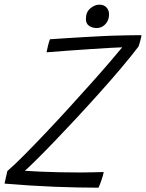

<svg xmlns="http://www.w3.org/2000/svg" viewBox="-32 -820 644 846"><path d="M402 7Q313.5 7 210 3Q106.5 -1 -12 -11Q-10.5 -17.5 -8.2 -28Q-6 -38.5 -3.5 -49.2Q-1 -60 0.5 -66.5Q32 -93.5 76 -138Q120 -182.5 170.8 -236Q221.5 -289.5 272.8 -345.8Q324 -402 370.5 -454Q417 -506 452.5 -547.5Q488 -589 506.5 -611.5Q493 -611.5 455.8 -609.2Q418.5 -607 369 -603.8Q319.5 -600.5 267.8 -596.8Q216 -593 173 -589.5Q174 -594 175.8 -602Q177.5 -610 179.5 -618.5Q181.5 -627.5 184 -635Q186.5 -642.5 188 -647Q224.5 -649.5 263.8 -652Q303 -654.5 343 -656.8Q383 -659 421.5 -661Q460 -663 494 -663.5Q500.5 -664 520.2 -664.2Q540 -664.5 561.2 -664.8Q582.5 -665 591.5 -665Q591 -661.5 589.8 -655Q588.5 -648.5 587 -643.5Q584.5 -634.5 582.2 -626.8Q580 -619 578 -614.5Q544 -570 498.5 -516.2Q453 -462.5 402 -405.8Q351 -349 300.5 -294.8Q250 -240.5 205 -193.8Q160 -147 126.5 -114Q93 -81 77.5 -67.5Q103 -65.5 143 -63.8Q183 -62 230 -61Q277 -60 323 -60Q351 -60 377.2 -60.8Q403.5 -61.5 425 -62Q424 -55.5 421.5 -46.8Q419 -38 416 -29Q412.5 -18.5 408.5 -8.2Q404.5 2 402 7ZM405.5 -799.5Q426 -799.5 437.2 -787.2Q448.5 -775 448.5 -757Q448.5 -739 440.8 -725.2Q433 -711.5 420.8 -704Q408.5 -696.5 394 -696.5Q374.5 -696.5 360.5 -706.2Q346.5 -716 346.5 -736Q346.5 -767 366 -783.2Q385.5 -799.5 405.5 -799.5Z"/></svg>

Font: Grandstander Thin ExtraLight
Style: Italic
Weight: 250
Italic angle: -15°
Version: Version 1.200